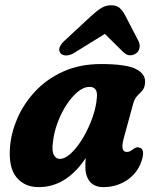

<svg xmlns="http://www.w3.org/2000/svg" viewBox="-20 -718 608 748"><path d="M462 -179Q447.5 -126 474 -126Q482 -126 488 -129.5Q494 -133 502 -139Q513.5 -147 523 -143Q547.5 -137 530.5 -87.5Q514 -42 473.8 -15.5Q433.5 11 382.5 11Q348.5 11 330.5 -10.2Q312.5 -31.5 312.5 -69.5Q312.5 -86.5 314 -102.5Q239 11 130.5 11Q75.5 11 44 -27.5Q12.5 -66 19 -145.5Q23.5 -201.5 48.2 -258.2Q73 -315 117.8 -362.8Q162.5 -410.5 226.8 -439.5Q291 -468.5 374 -468.5Q472.5 -468.5 510.8 -448.5Q549 -428.5 545 -393.5Q543 -374.5 533.8 -364.5Q524.5 -354.5 514.5 -344.2Q504.5 -334 499 -314.5ZM186 -163Q181.5 -129 190 -114Q198.5 -99 212.5 -99Q234 -99 258 -122Q282 -145 303.5 -181.2Q325 -217.5 340 -259.5Q355 -301.5 357.5 -339.5Q361 -379.5 329 -379.5Q306 -379.5 282.5 -360Q259 -340.5 238.5 -308.8Q218 -277 204 -239Q190 -201 186 -163ZM270 -512.5Q252 -501.5 237 -502Q222 -502.5 215.5 -511Q200.5 -530.5 232 -560L335 -655.5Q356 -675 373.8 -686.2Q391.5 -697.5 413 -697.5Q435 -697.5 447 -686.2Q459 -675 469 -655.5L519.5 -558Q526.5 -543.5 523.2 -530.2Q520 -517 511.5 -511Q500 -502.5 486.8 -502.5Q473.5 -502.5 461 -514.5L388.5 -586Z"/></svg>

Font: Fraunces 72pt SuperSoft
Style: Bold Italic
Weight: 700
Italic angle: -16°
Version: Version 1.000;[0bf87f6ff]